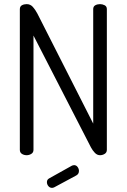

<svg xmlns="http://www.w3.org/2000/svg" viewBox="-20 -751 613 929"><path d="M243 155Q237 158 232 158Q221 158 214 149.5Q207 141 207 130Q207 118 218 112L329 50Q335 48 338 48Q349 48 355.5 57Q362 66 362 76Q362 91 349 98ZM464 0Q450 0 439 -11.5Q428 -23 420 -38L142 -579V-26Q142 -13 131.5 -6.5Q121 0 109 0Q96 0 86 -6.5Q76 -13 76 -26V-706Q76 -720 86 -725.5Q96 -731 109 -731Q127 -731 139 -717.5Q151 -704 161 -685L431 -153V-707Q431 -720 441 -725.5Q451 -731 464 -731Q476 -731 486.5 -725.5Q497 -720 497 -707V-26Q497 -13 486.5 -6.5Q476 0 464 0Z"/></svg>

Font: AkaAcidDosis
Style: Regular
Weight: 400
Designer: Edgar Tolentino, Pablo Impallari, Igino Marini, Aka-Acid
Foundry: Edgar Tolentino, Pablo Impallari, Igino Marini, Cyberella
Version: Version 1.007